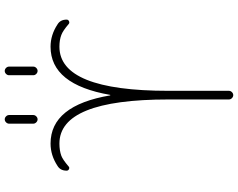

<svg xmlns="http://www.w3.org/2000/svg" viewBox="-114 -876 971 782"><g transform="rotate(-90 371.0 -485.5)"><path d="M391.6 -284.2V-38.1Q391.6 -31.2 386.2 -25.9Q380.9 -20.5 374 -20.5Q367.2 -20.5 361.8 -25.9Q356.4 -31.2 356.4 -38.1V-284.2Q356.4 -728.5 176.8 -728.5Q148.4 -728.5 127 -720.7Q111.3 -714.8 84 -691.4Q79.1 -686.5 72.8 -689.5Q66.4 -692.4 66.4 -699.2Q66.4 -724.6 85.9 -736.3Q128.9 -764.6 176.8 -764.6Q332 -764.6 373 -521.5Q373 -521.5 374 -521.5Q375 -521.5 375 -521.5Q417 -764.6 571.3 -764.6Q619.1 -764.6 662.1 -736.3Q681.6 -724.6 681.6 -699.2Q681.6 -692.4 675.3 -689.5Q668.9 -686.5 664.1 -690.4Q635.7 -714.8 619.1 -720.7Q598.6 -728.5 571.3 -728.5Q391.6 -728.5 391.6 -284.2ZM257.8 -835V-933.6Q257.8 -940.4 263.2 -945.8Q268.6 -951.2 275.4 -951.2Q282.2 -951.2 287.6 -945.8Q293 -940.4 293 -933.6V-835Q293 -828.1 287.6 -822.8Q282.2 -817.4 275.4 -817.4Q268.6 -817.4 263.2 -822.8Q257.8 -828.1 257.8 -835ZM455.1 -835V-933.6Q455.1 -940.4 460.4 -945.8Q465.8 -951.2 472.7 -951.2Q479.5 -951.2 484.9 -945.8Q490.2 -940.4 490.2 -933.6V-835Q490.2 -828.1 484.9 -822.8Q479.5 -817.4 472.7 -817.4Q465.8 -817.4 460.4 -822.8Q455.1 -828.1 455.1 -835Z"/></g></svg>

Font: Gen Jyuu Gothic ExtraLight
Style: Regular
Weight: 100
Designer: [Source Han Sans]
Ryoko NISHIZUKA  (kana & ideographs); Paul D. Hunt (Latin, Greek & Cyrillic); Wenlong ZHANG  (bopomofo
Version: Version 1.002.20150607